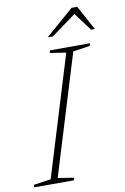

<svg xmlns="http://www.w3.org/2000/svg" viewBox="-121 -926 639 982"><g transform="rotate(-10 198.0 -435.5)"><path d="M256 -650 172.5 -663 176.5 -676H384L380.5 -663L292.5 -650L101.5 -26L184.5 -13L181 0H-26.5L-23 -13L65 -26ZM176 -743.5 322.5 -871H352L421 -743.5H401.5L325.5 -845.5H342.5L203 -743.5Z"/></g></svg>

Font: Newsreader 16pt 16pt ExtraLight
Style: Italic
Weight: 250
Italic angle: -17°
Version: Version 1.003